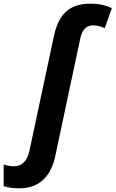

<svg xmlns="http://www.w3.org/2000/svg" viewBox="-140 -785 629 1045"><path d="M-35 240C87 240 142 159 162 59L297 -576C306 -619 328 -647 365 -647C390 -647 411 -640 430 -632L469 -741C437 -756 399 -765 354 -765C247 -765 181 -719 153 -587L20 37C8 94 -24 120 -64 120C-81 120 -100 117 -120 110V228C-97 236 -69 240 -35 240Z"/></svg>

Font: BC Sans
Style: Bold Italic
Weight: 700
Italic angle: -12°
Designer: Monotype Design Team
Province of B.C.
Foundry: Monotype Imaging Inc.
Version: Version 2.000;GOOG;noto-source:20170915:90ef993387c0